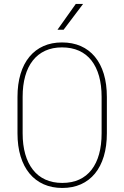

<svg xmlns="http://www.w3.org/2000/svg" viewBox="-20 -934 624 965"><path d="M517.1 -446.3V-264.2Q517.1 -199.2 501.7 -148.2Q486.3 -97.2 457.3 -61.8Q428.2 -26.4 386.7 -7.8Q345.2 10.7 293 10.7Q241.2 10.7 199.5 -7.8Q157.7 -26.4 128.4 -61.8Q99.1 -97.2 83.5 -148.2Q67.9 -199.2 67.9 -264.2V-446.3Q67.9 -511.7 83.3 -562.5Q98.6 -613.3 127.9 -648.7Q157.2 -684.1 198.5 -702.4Q239.7 -720.7 291.5 -720.7Q344.2 -720.7 386 -702.4Q427.7 -684.1 457 -648.7Q486.3 -613.3 501.7 -562.5Q517.1 -511.7 517.1 -446.3ZM490.7 -264.2V-447.3Q490.7 -505.4 477.8 -551.5Q464.8 -597.7 439.7 -629.9Q414.6 -662.1 377.2 -679Q339.8 -695.8 291.5 -695.8Q244.1 -695.8 207.3 -679Q170.4 -662.1 145 -629.9Q119.6 -597.7 106.7 -551.5Q93.8 -505.4 93.8 -447.3V-264.2Q93.8 -205.6 106.9 -159.4Q120.1 -113.3 145.5 -80.8Q170.9 -48.3 208 -31.5Q245.1 -14.6 293 -14.6Q341.3 -14.6 378.2 -31.5Q415 -48.3 440.2 -80.8Q465.3 -113.3 478 -159.4Q490.7 -205.6 490.7 -264.2ZM269 -784.7 360.8 -914.1H397.5L299.8 -784.7Z"/></svg>

Font: Roboto Condensed Thin
Style: Regular
Weight: 250
Width: 3
Designer: Christian Robertson
Foundry: Google
Version: Version 3.009; 2024